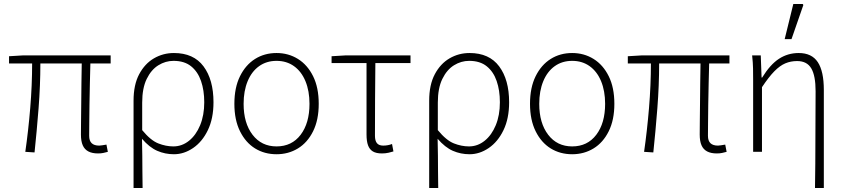

<svg xmlns="http://www.w3.org/2000/svg" viewBox="-20 -756 4207 956"><path d="M468 8Q439 8 420 -2Q401 -12 392 -32.5Q383 -53 383 -86Q383 -109 383.5 -150Q384 -191 384.5 -241.5Q385 -292 385.5 -344Q386 -396 387 -440H181Q181 -331 172 -216Q163 -101 152 3L106 0Q121 -104 130.5 -218Q140 -332 140 -440H25V-476L92 -480H531V-440H430Q429 -394 427.5 -340.5Q426 -287 425.5 -236Q425 -185 424.5 -144Q424 -103 424 -80Q424 -55 436.5 -43Q449 -31 474 -31Q479 -31 488.5 -32.5Q498 -34 510 -36L517 0Q506 3 494.5 5.5Q483 8 468 8Z M645 180V-255Q645 -334 673 -386.5Q701 -439 746.5 -465.5Q792 -492 846 -492Q944 -492 993.5 -425.5Q1043 -359 1043 -247Q1043 -166 1015 -108Q987 -50 941.5 -19Q896 12 846 12Q802 12 763 -5Q724 -22 687 -65Q688 -18 688.5 19.5Q689 57 689 95Q689 133 690 180ZM843 -27Q886 -27 921 -55Q956 -83 976.5 -132.5Q997 -182 997 -247Q997 -306 981 -352.5Q965 -399 931.5 -426Q898 -453 844 -453Q804 -453 768.5 -431Q733 -409 710.5 -363Q688 -317 688 -245V-108Q730 -57 768 -42Q806 -27 843 -27Z M1357 12Q1297 12 1250 -17Q1203 -46 1175 -102.5Q1147 -159 1147 -239Q1147 -320 1175 -376.5Q1203 -433 1250 -462.5Q1297 -492 1357 -492Q1416 -492 1463.5 -462.5Q1511 -433 1539 -376.5Q1567 -320 1567 -239Q1567 -159 1539 -102.5Q1511 -46 1463.5 -17Q1416 12 1357 12ZM1357 -27Q1433 -27 1477 -85Q1521 -143 1521 -239Q1521 -303 1501 -351.5Q1481 -400 1444 -426.5Q1407 -453 1357 -453Q1307 -453 1270 -426.5Q1233 -400 1213 -351.5Q1193 -303 1193 -239Q1193 -143 1237.5 -85Q1282 -27 1357 -27Z M1882 8Q1853 8 1836.5 -2Q1820 -12 1812.5 -32.5Q1805 -53 1805 -86V-442H1631V-476L1698 -480H2024V-442H1849Q1848 -350 1847.5 -260Q1847 -170 1847 -80Q1847 -55 1857 -43Q1867 -31 1888 -31Q1899 -31 1910.5 -33Q1922 -35 1932 -39L1939 -2Q1930 1 1914.5 4.5Q1899 8 1882 8Z M2117 180V-255Q2117 -334 2145 -386.5Q2173 -439 2218.5 -465.5Q2264 -492 2318 -492Q2416 -492 2465.5 -425.5Q2515 -359 2515 -247Q2515 -166 2487 -108Q2459 -50 2413.5 -19Q2368 12 2318 12Q2274 12 2235 -5Q2196 -22 2159 -65Q2160 -18 2160.5 19.5Q2161 57 2161 95Q2161 133 2162 180ZM2315 -27Q2358 -27 2393 -55Q2428 -83 2448.5 -132.5Q2469 -182 2469 -247Q2469 -306 2453 -352.5Q2437 -399 2403.5 -426Q2370 -453 2316 -453Q2276 -453 2240.5 -431Q2205 -409 2182.5 -363Q2160 -317 2160 -245V-108Q2202 -57 2240 -42Q2278 -27 2315 -27Z M2829 12Q2769 12 2722 -17Q2675 -46 2647 -102.5Q2619 -159 2619 -239Q2619 -320 2647 -376.5Q2675 -433 2722 -462.5Q2769 -492 2829 -492Q2888 -492 2935.5 -462.5Q2983 -433 3011 -376.5Q3039 -320 3039 -239Q3039 -159 3011 -102.5Q2983 -46 2935.5 -17Q2888 12 2829 12ZM2829 -27Q2905 -27 2949 -85Q2993 -143 2993 -239Q2993 -303 2973 -351.5Q2953 -400 2916 -426.5Q2879 -453 2829 -453Q2779 -453 2742 -426.5Q2705 -400 2685 -351.5Q2665 -303 2665 -239Q2665 -143 2709.5 -85Q2754 -27 2829 -27Z M3549 8Q3520 8 3501 -2Q3482 -12 3473 -32.5Q3464 -53 3464 -86Q3464 -109 3464.5 -150Q3465 -191 3465.5 -241.5Q3466 -292 3466.5 -344Q3467 -396 3468 -440H3262Q3262 -331 3253 -216Q3244 -101 3233 3L3187 0Q3202 -104 3211.5 -218Q3221 -332 3221 -440H3106V-476L3173 -480H3612V-440H3511Q3510 -394 3508.5 -340.5Q3507 -287 3506.5 -236Q3506 -185 3505.5 -144Q3505 -103 3505 -80Q3505 -55 3517.5 -43Q3530 -31 3555 -31Q3560 -31 3569.5 -32.5Q3579 -34 3591 -36L3598 0Q3587 3 3575.5 5.5Q3564 8 3549 8Z M4038 180Q4039 120 4039.5 59Q4040 -2 4040 -63Q4040 -124 4040.5 -184Q4041 -244 4041 -302Q4041 -379 4019.5 -415.5Q3998 -452 3949 -452Q3917 -452 3890 -440.5Q3863 -429 3835.5 -401Q3808 -373 3774 -322V0H3730V-358Q3730 -387 3729.5 -415.5Q3729 -444 3725 -480H3768L3772 -370H3775Q3815 -435 3859 -463.5Q3903 -492 3957 -492Q4022 -492 4052 -446.5Q4082 -401 4082 -308V180ZM3887 -561 3930 -736H3977L3980 -731L3921 -561Z"/></svg>

Font: Source Sans 3 Light
Style: Regular
Weight: 300
Designer: Paul D. Hunt
Foundry: Adobe
Version: Version 3.052;hotconv 1.1.0;makeotfexe 2.6.0